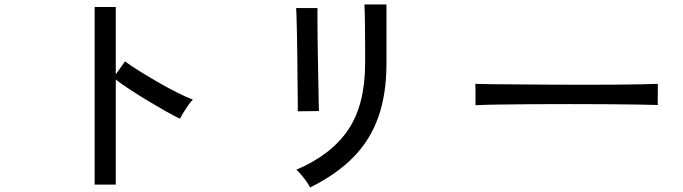

<svg xmlns="http://www.w3.org/2000/svg" viewBox="-20 -798 3040 854"><path d="M401 23V-767H495V-467L536 -525Q560 -507 598.5 -483Q637 -459 681 -433.5Q725 -408 766.5 -387Q808 -366 838 -355Q830 -348 818 -331Q806 -314 795.5 -297Q785 -280 780 -270Q753 -283 715 -304.5Q677 -326 635.5 -351Q594 -376 557 -400.5Q520 -425 495 -444V23Z M1359 36Q1355 26 1344 10.5Q1333 -5 1320.5 -20Q1308 -35 1298 -43Q1453 -109 1528.5 -220.5Q1604 -332 1604 -516V-553Q1604 -568 1604 -601Q1604 -634 1603.5 -672Q1603 -710 1602.5 -739.5Q1602 -769 1601 -778H1699V-516Q1699 -379 1662.5 -276.5Q1626 -174 1551 -98Q1476 -22 1359 36ZM1304 -303Q1305 -309 1304.5 -343Q1304 -377 1303.5 -427Q1303 -477 1302.5 -532.5Q1302 -588 1301 -638Q1300 -688 1299 -722Q1298 -756 1297 -762H1392Q1392 -755 1392 -721Q1392 -687 1392.5 -638.5Q1393 -590 1394 -535.5Q1395 -481 1396 -431.5Q1397 -382 1397.5 -347.5Q1398 -313 1399 -304Z M2095 -330Q2095 -339 2095 -358.5Q2095 -378 2095 -397Q2095 -416 2094 -425Q2119 -424 2169 -423.5Q2219 -423 2285.5 -422.5Q2352 -422 2426.5 -421.5Q2501 -421 2575.5 -421Q2650 -421 2716 -421.5Q2782 -422 2832 -423Q2882 -424 2906 -425Q2906 -422 2906 -416Q2906 -410 2906 -403Q2906 -385 2905.5 -362.5Q2905 -340 2906 -331Q2875 -332 2814 -333Q2753 -334 2674.5 -334.5Q2596 -335 2511 -335Q2426 -335 2345 -334.5Q2264 -334 2198.5 -333Q2133 -332 2095 -330Z"/></svg>

Font: Zen Kaku Gothic New Medium
Style: Regular
Weight: 500
Designer: Yoshimichi Ohira
Foundry: Positype
Version: Version 1.002